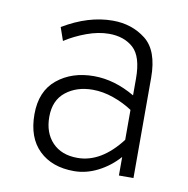

<svg xmlns="http://www.w3.org/2000/svg" viewBox="-66 -587 649 663"><g transform="rotate(10 259.0 -255.5)"><path d="M391 -65Q360 -30 319 -9Q278 12 235 12Q158 12 112.5 -32Q67 -76 67 -158Q67 -239 118.5 -281Q170 -323 247 -323Q319 -323 391 -281V-340Q391 -417 358.5 -446.5Q326 -476 273 -476Q236 -476 195 -461Q154 -446 120 -424L104 -470Q192 -523 278 -523Q345 -523 393.5 -485Q442 -447 442 -352V0H391ZM391 -125V-230Q361 -250 324 -263Q287 -276 251 -276Q195 -276 157 -246Q119 -216 119 -158Q119 -102 151 -68.5Q183 -35 239 -35Q322 -35 391 -125Z"/></g></svg>

Font: Overpass ExtraLight
Style: Regular
Weight: 200
Designer: Delve Withrington, Thomas Jockin
Foundry: Delve Fonts
Version: Version 3.000;DELV;Overpass